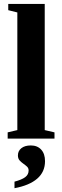

<svg xmlns="http://www.w3.org/2000/svg" viewBox="-20 -714 318 989"><path d="M210.4 -43.9 260.7 -32.2V0H19.5V-32.2L69.3 -43.9V-649.9L22.5 -661.6V-693.8H210.4ZM211.9 116.2Q211.9 171.4 171.6 206.3Q131.3 241.2 54.7 255.4V221.7Q91.8 211.9 109.6 198.7Q127.4 185.5 127.4 164.1Q127.4 151.9 118.9 144Q110.4 136.2 99.9 128.9Q89.4 121.6 80.8 112.1Q72.3 102.5 72.3 86.4Q72.3 63.5 90.1 49.3Q107.9 35.2 138.7 35.2Q172.4 35.2 192.1 56.6Q211.9 78.1 211.9 116.2Z"/></svg>

Font: Liberation Serif
Style: Bold
Weight: 700
Designer: Steve Matteson
Foundry: Ascender Corporation
Version: Version 2.1.5